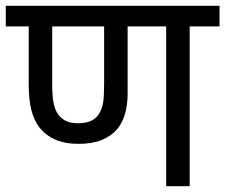

<svg xmlns="http://www.w3.org/2000/svg" viewBox="-20 -642 777 662"><path d="M634 -551V0H553V-551H420V-321Q420 -293 416 -271Q412 -249 404.5 -231Q397 -213 385 -198Q364 -173 331 -159.5Q298 -146 251 -146Q204 -146 170 -161Q136 -176 114 -205Q97 -228 88 -263Q79 -298 79 -352V-551H0V-622H737V-551ZM249 -217Q301 -217 321 -249Q332 -266 335.5 -288Q339 -310 339 -353V-551H160V-353Q160 -314 164 -291Q168 -268 178 -251Q189 -235 205.5 -226Q222 -217 249 -217Z"/></svg>

Font: Noto Sans Ambassadori
Style: Regular
Weight: 400
Designer: Monotype Design Team
Foundry: Monotype Imaging Inc.
Version: Version 2.013